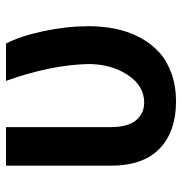

<svg xmlns="http://www.w3.org/2000/svg" viewBox="-4 -581 595 627"><g transform="rotate(-90 293.5 -267.5)"><path d="M65.9 -545.4H191.9V-204.6Q191.9 -147 214.4 -120.6Q236.8 -94.2 271.5 -94.2Q327.1 -94.2 362.5 -148.2Q397.9 -202.1 397.9 -276.9Q395 -400.4 342.8 -545.4H464.8Q488.8 -499 504.9 -424.6Q521 -350.1 521.5 -276.9Q521.5 -229 512.7 -186.8Q503.9 -144.5 484.6 -108.2Q465.3 -71.8 437 -45.9Q408.7 -20 367.4 -5.1Q326.2 9.8 275.4 9.8Q177.7 9.8 121.6 -43.9Q65.4 -97.7 65.9 -206.1Z"/></g></svg>

Font: Interop SemBd
Style: Regular
Weight: 600
Designer: Rasmus Andersson, Google, Jang Haemin
Foundry: jhaemin
Version: Version 1.007